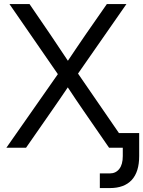

<svg xmlns="http://www.w3.org/2000/svg" viewBox="-20 -748 725 972"><path d="M12.2 0 272.9 -372.6 27.8 -727.5H129.4L236.8 -570.3Q280.8 -505.4 323.7 -440.4Q345.2 -472.7 367.2 -505.1Q389.2 -537.6 411.6 -570.3L521 -727.5H620.1L375 -375.5L633.3 0H532.2L402.8 -187.5Q382.3 -217.3 362.5 -246.6Q342.8 -275.9 323.2 -305.7Q303.2 -275.9 283 -246.6Q262.7 -217.3 242.2 -187.5L111.8 0ZM536.1 204.1H485.4V129.9H536.1Q565.9 129.9 583.7 107.4Q601.6 85 601.6 42V0H565.4V-74.2H684.6V42Q684.6 122.6 646.7 163.3Q608.9 204.1 536.1 204.1Z"/></svg>

Font: Inter Display
Style: Regular
Weight: 400
Designer: Rasmus Andersson
Foundry: rsms
Version: Version 4.001;git-9221beed3